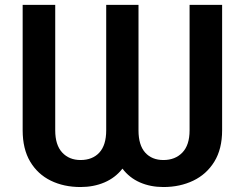

<svg xmlns="http://www.w3.org/2000/svg" viewBox="-20 -747 991 777"><path d="M641.3 9.9Q589.1 9.9 546.5 -8.7Q503.9 -27.3 475.5 -64.6Q446.4 -27.3 402.5 -8.7Q358.7 9.9 305.8 9.9Q238.3 9.9 185.4 -16Q132.5 -41.9 102.1 -93Q71.7 -144.2 71.7 -219.5V-727.3H203.5V-219.5Q203.5 -160.2 231.7 -129.8Q259.9 -99.4 305.8 -99.4Q354.4 -99.4 382.1 -129.6Q409.8 -159.8 409.8 -219.5V-727.3H540.5V-219.5Q540.5 -159.8 567.5 -129.6Q594.5 -99.4 641.3 -99.4Q688.9 -99.4 718 -129.6Q747.2 -159.8 747.2 -219.5V-727.3H878.9V-219.5Q878.9 -144.2 847.5 -93Q816.1 -41.9 762.3 -16Q708.5 9.9 641.3 9.9Z"/></svg>

Font: Linik Sans SemiBold
Style: Regular
Weight: 600
Designer: Rasmus Andersson (font), Cristiano Sobral (main changes)
Foundry: rsms
Version: Version 3.018;June 1, 2022;FontCreator 14.0.0.2814 64-bit; t